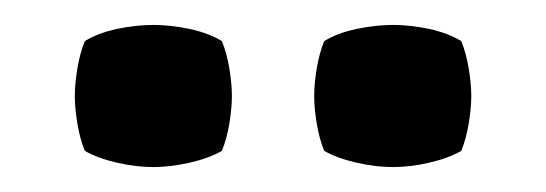

<svg xmlns="http://www.w3.org/2000/svg" viewBox="-20 -696 438 154"><path d="M40 -619Q40 -628.5 42 -640.8Q44 -653 48 -663Q58.5 -669.5 73.8 -672.8Q89 -676 103 -676Q116.5 -676 132 -672.8Q147.5 -669.5 158 -663Q162 -653 164 -640.8Q166 -628.5 166 -619Q166 -609.5 164 -597.2Q162 -585 158 -575Q147.5 -569 132 -565.5Q116.5 -562 103 -562Q89 -562 73.8 -565.5Q58.5 -569 48 -575Q44 -585 42 -597.2Q40 -609.5 40 -619ZM232 -619Q232 -628.5 234 -640.8Q236 -653 240 -663Q250.5 -669.5 266 -672.8Q281.5 -676 295 -676Q309 -676 324.2 -672.8Q339.5 -669.5 350 -663Q354 -653 356 -640.8Q358 -628.5 358 -619Q358 -609.5 356 -597.2Q354 -585 350 -575Q339.5 -569 324.2 -565.5Q309 -562 295 -562Q281.5 -562 266 -565.5Q250.5 -569 240 -575Q236 -585 234 -597.2Q232 -609.5 232 -619Z"/></svg>

Font: Signika Negative SC SemiBold
Style: Regular
Weight: 600
Designer: Anna Giedryś
Foundry: Anna Giedryś
Version: Version 2.000; ttfautohint (v1.8.3) -l 8 -r 50 -G 200 -x 9 -